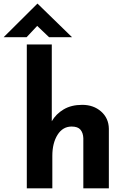

<svg xmlns="http://www.w3.org/2000/svg" viewBox="-75 -1033 689 1053"><path d="M72 0V-789H209V-368Q232 -408 274 -433Q316 -458 376 -458Q438 -458 479.5 -421.5Q521 -385 522 -327V0H382V-275Q381 -304 366.5 -321.5Q352 -339 318 -339Q269 -339 240.5 -293.5Q212 -248 212 -178V0ZM194 -829 129 -891 71 -829H-55L130 -1013H131L320 -829Z"/></svg>

Font: Reem Kufi
Style: Bold
Weight: 700
Designer: Khaled Hosny
Version: Version 1.001